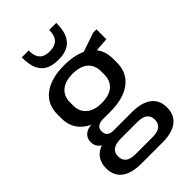

<svg xmlns="http://www.w3.org/2000/svg" viewBox="-277 -854 1136 1136"><g transform="rotate(-45 291.0 -285.5)"><path d="M286 -160Q177 -160 115 -207Q53 -254 53 -338V-370Q53 -455 115 -501.5Q177 -548 286 -548Q396 -548 457.5 -501.5Q519 -455 519 -370V-338Q519 -254 457.5 -207Q396 -160 286 -160ZM199 187Q117 187 74 154.5Q31 122 31 59Q31 -3 73 -35.5Q115 -68 198 -68H374Q455 -68 498 -35.5Q541 -3 541 59Q541 122 498 154.5Q455 187 374 187ZM356 123Q439 123 439 59Q439 -4 356 -4H217Q131 -4 131 59Q131 125 217 123ZM166 -42Q124 -42 100 -61.5Q76 -81 76 -114Q76 -148 99 -167Q122 -186 166 -186H286V-160H223Q196 -160 181 -148Q166 -136 167 -114Q167 -91 180.5 -79.5Q194 -68 221 -68H286V-42ZM286 -232Q349 -232 382.5 -260.5Q416 -289 416 -341V-368Q416 -420 382.5 -448.5Q349 -477 286 -477Q225 -477 190.5 -448.5Q156 -420 156 -368V-341Q156 -290 190.5 -261Q225 -232 286 -232ZM401 -514 546 -563H572V-480L401 -468ZM281 -594Q245 -594 213 -607Q181 -620 161.5 -655.5Q142 -691 142 -758H200Q200 -719 212 -699.5Q224 -680 242.5 -673Q261 -666 281 -666H289Q329 -666 350.5 -688.5Q372 -711 372 -758H431Q431 -694 412.5 -658.5Q394 -623 362 -608.5Q330 -594 291 -594Z"/></g></svg>

Font: Pathway Extreme Medium
Style: Regular
Weight: 500
Designer: Eduardo Rodriguez Tunni
Foundry: Eduardo Rodriguez Tunni
Version: Version 1.001;gftools[0.9.26]